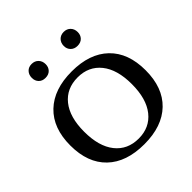

<svg xmlns="http://www.w3.org/2000/svg" viewBox="-176 -772 914 914"><g transform="rotate(-45 281.5 -315.0)"><path d="M126 -592Q126 -613 138.5 -626.5Q151 -640 172 -640Q193 -640 206 -626.5Q219 -613 219 -592Q219 -572 206.5 -559Q194 -546 172 -546Q151 -546 138.5 -559Q126 -572 126 -592ZM341 -592Q341 -613 354 -626.5Q367 -640 388 -640Q409 -640 422 -626.5Q435 -613 435 -592Q435 -572 422.5 -559Q410 -546 388 -546Q367 -546 354 -559Q341 -572 341 -592ZM28 -235Q28 -352 95 -416Q162 -480 282 -480Q402 -480 468.5 -416Q535 -352 535 -235Q535 -118 468.5 -54Q402 10 282 10Q161 10 94.5 -54Q28 -118 28 -235ZM442 -235Q442 -333 399 -386.5Q356 -440 282 -440Q207 -440 164 -386.5Q121 -333 121 -235Q121 -136 164 -82Q207 -28 282 -28Q356 -28 399 -82Q442 -136 442 -235Z"/></g></svg>

Font: TavirajRegular
Style: Regular
Weight: 400
Designer: Katatrad Team
Foundry: CadsonDemak
Version: Version 1.000